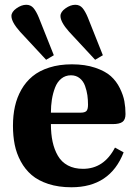

<svg xmlns="http://www.w3.org/2000/svg" viewBox="-20 -771 559 803"><path d="M192.9 -299.8H316.9Q334.5 -299.8 341.3 -306.6Q348.1 -313.5 348.1 -333Q348.1 -353.5 345.5 -372.6Q342.8 -391.6 335.7 -411.6Q328.6 -431.6 313.5 -443.8Q298.3 -456.1 276.9 -456.1Q253.4 -456.1 236.3 -442.1Q219.2 -428.2 210.2 -404.5Q201.2 -380.9 197 -354.7Q192.9 -328.6 192.9 -299.8ZM34.2 -245.1Q34.2 -288.6 42.5 -325.9Q50.8 -363.3 69.3 -396Q87.9 -428.7 116 -451.9Q144 -475.1 186 -488.5Q228 -502 280.8 -502Q335.9 -502 377.9 -487.8Q419.9 -473.6 443.4 -452.6Q466.8 -431.6 481.2 -402.3Q495.6 -373 500.2 -347.4Q504.9 -321.8 504.9 -293.9Q504.9 -270.5 492.2 -261.2Q479.5 -252 451.2 -252H192.9Q192.9 -210.9 200 -178.2Q207 -145.5 222.2 -119.4Q237.3 -93.3 263.9 -79.1Q290.5 -64.9 327.1 -64.9Q414.6 -64.9 460.9 -153.8L497.1 -133.8Q440.4 12.2 278.8 12.2Q224.6 12.2 182.1 -1.7Q139.6 -15.6 112.3 -39.1Q85 -62.5 66.9 -95.9Q48.8 -129.4 41.5 -166Q34.2 -202.6 34.2 -245.1ZM232.9 -704.1Q232.9 -721.2 253.9 -736.1Q274.9 -751 294.9 -751Q313.5 -751 325 -737.5Q336.4 -724.1 347.2 -698.2L410.2 -540L377.9 -521L269 -638.2Q232.9 -678.7 232.9 -704.1ZM27.8 -704.1Q27.8 -721.2 48.8 -736.1Q69.8 -751 89.8 -751Q108.4 -751 119.9 -737.5Q131.3 -724.1 142.1 -698.2L205.1 -540L172.9 -521L64 -638.2Q27.8 -678.7 27.8 -704.1Z"/></svg>

Font: Linguistics Pro
Style: Bold
Weight: 700
Designer: Stefan Peev, Context Ltd
Foundry: Stefan Peev, Context Ltd
Version: Version 001.000